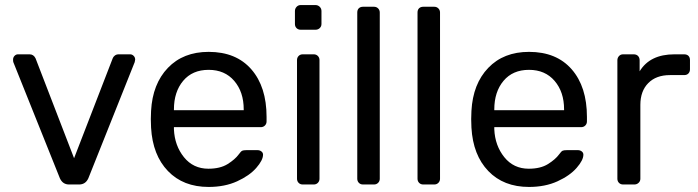

<svg xmlns="http://www.w3.org/2000/svg" viewBox="-20 -737 2787 767"><path d="M32.2 -499Q32.2 -507.8 38.1 -513.9Q43.9 -520 51.8 -520H98.1Q114.3 -520 122.1 -503.9L275.9 -105L430.2 -503.9Q432.1 -509.8 438.5 -514.9Q444.8 -520 454.1 -520H500Q507.8 -520 513.9 -513.9Q520 -507.8 520 -499L518.1 -488.8L333 -24.9Q321.8 0 295.9 0H255.9Q230.5 0 219.2 -24.9L33.2 -488.8Q32.2 -491.7 32.2 -499Z M582.5 -261.2 583.5 -293.9Q589.4 -401.9 650.6 -465.8Q711.9 -529.8 813.5 -529.8Q923.3 -529.8 984.1 -460Q1044.9 -390.1 1044.9 -270V-252Q1044.9 -242.2 1038.3 -235.6Q1031.7 -229 1021.5 -229H674.8V-220.2Q677.7 -155.3 714.8 -109.1Q752 -63 812.5 -63Q859.4 -63 889.2 -81.5Q918.9 -100.1 933.6 -120.1Q942.4 -132.3 947.5 -134.8Q952.6 -137.2 964.8 -137.2H1008.8Q1017.6 -137.2 1024.2 -132.1Q1030.8 -127 1030.8 -119.1Q1030.8 -97.2 1003.7 -66.2Q976.6 -35.2 927.2 -12.7Q877.9 9.8 813.5 9.8Q711.9 9.8 650.9 -53.7Q589.8 -117.2 583.5 -227.1ZM674.8 -296.9H953.6V-299.8Q953.6 -369.6 915.8 -413.8Q877.9 -458 813.5 -458Q748.5 -458 711.7 -414.1Q674.8 -370.1 674.8 -299.8Z M1158.2 -641.1V-692.9Q1158.2 -702.6 1164.8 -709.7Q1171.4 -716.8 1181.2 -716.8H1240.2Q1250 -716.8 1257.1 -710Q1264.2 -703.1 1264.2 -692.9V-641.1Q1264.2 -631.3 1257.3 -624.8Q1250.5 -618.2 1240.2 -618.2H1181.2Q1171.4 -618.2 1164.8 -624.5Q1158.2 -630.9 1158.2 -641.1ZM1166.5 -22.9V-497.1Q1166.5 -506.8 1172.9 -513.4Q1179.2 -520 1189.5 -520H1233.4Q1243.2 -520 1249.8 -513.4Q1256.3 -506.8 1256.3 -497.1V-22.9Q1256.3 -13.2 1249.8 -6.6Q1243.2 0 1233.4 0H1189.5Q1179.2 0 1172.9 -6.6Q1166.5 -13.2 1166.5 -22.9Z M1407.2 -22.9V-687Q1407.2 -698.2 1413.6 -704.1Q1419.9 -710 1430.2 -710H1474.1Q1483.9 -710 1490.5 -703.4Q1497.1 -696.8 1497.1 -687V-22.9Q1497.1 -13.2 1490.5 -6.6Q1483.9 0 1474.1 0H1430.2Q1419.9 0 1413.6 -6.6Q1407.2 -13.2 1407.2 -22.9Z M1647.9 -22.9V-687Q1647.9 -698.2 1654.3 -704.1Q1660.6 -710 1670.9 -710H1714.8Q1724.6 -710 1731.2 -703.4Q1737.8 -696.8 1737.8 -687V-22.9Q1737.8 -13.2 1731.2 -6.6Q1724.6 0 1714.8 0H1670.9Q1660.6 0 1654.3 -6.6Q1647.9 -13.2 1647.9 -22.9Z M1862.3 -261.2 1863.3 -293.9Q1869.1 -401.9 1930.4 -465.8Q1991.7 -529.8 2093.3 -529.8Q2203.1 -529.8 2263.9 -460Q2324.7 -390.1 2324.7 -270V-252Q2324.7 -242.2 2318.1 -235.6Q2311.5 -229 2301.3 -229H1954.6V-220.2Q1957.5 -155.3 1994.6 -109.1Q2031.7 -63 2092.3 -63Q2139.2 -63 2168.9 -81.5Q2198.7 -100.1 2213.4 -120.1Q2222.2 -132.3 2227.3 -134.8Q2232.4 -137.2 2244.6 -137.2H2288.6Q2297.4 -137.2 2304 -132.1Q2310.5 -127 2310.5 -119.1Q2310.5 -97.2 2283.4 -66.2Q2256.3 -35.2 2207 -12.7Q2157.7 9.8 2093.3 9.8Q1991.7 9.8 1930.7 -53.7Q1869.6 -117.2 1863.3 -227.1ZM1954.6 -296.9H2233.4V-299.8Q2233.4 -369.6 2195.6 -413.8Q2157.7 -458 2093.3 -458Q2028.3 -458 1991.5 -414.1Q1954.6 -370.1 1954.6 -299.8Z M2446.3 -22.9V-496.1Q2446.3 -505.9 2452.6 -512.9Q2459 -520 2469.2 -520H2511.2Q2522.5 -520 2528.8 -513.4Q2535.2 -506.8 2535.2 -496.1V-452.1Q2576.2 -520 2674.3 -520H2712.9Q2724.1 -520 2730.2 -513.9Q2736.3 -507.8 2736.3 -497.1V-460Q2736.3 -450.2 2730.2 -443.6Q2724.1 -437 2712.9 -437H2656.2Q2601.1 -437 2569.6 -405Q2538.1 -373 2538.1 -317.9V-22.9Q2538.1 -13.2 2531 -6.6Q2523.9 0 2514.2 0H2469.2Q2459 0 2452.6 -6.6Q2446.3 -13.2 2446.3 -22.9Z"/></svg>

Font: Rubik AZ
Style: Regular
Weight: 400
Designer: Hubert and Fischer
Foundry: Hubert & Fischer
Version: Version 2.000